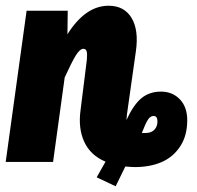

<svg xmlns="http://www.w3.org/2000/svg" viewBox="-23 -571 696 677"><path d="M544.9 -248Q585 -248 611.1 -220.9Q637.2 -193.8 637.2 -147Q637.2 -92.3 612.1 -54.4Q586.9 -16.6 546.4 0.7Q505.9 18.1 453.1 18.1Q441.4 18.1 418.9 16.1L384.8 85.9L317.9 54.2L349.1 -1Q296.4 -22.9 274.2 -70.6Q252 -118.2 261.2 -184.1L283.2 -359.9Q285.2 -381.3 282.5 -390.1Q279.8 -398.9 271 -398.9Q258.8 -398.9 244.4 -375.7Q230 -352.5 205.1 -297.9L164.1 0H-2.9L70.8 -533.2H215.8L214.8 -450.2Q278.3 -550.8 359.9 -550.8Q415 -550.8 440.9 -507.8Q466.8 -464.8 456.1 -390.1L424.8 -168.9Q422.9 -153.3 422.9 -147.9Q448.2 -202.6 476.3 -225.3Q504.4 -248 544.9 -248ZM491.2 -102.1Q509.8 -102.1 521 -113.3Q532.2 -124.5 532.2 -143.1Q532.2 -162.1 518.1 -162.1Q507.3 -162.1 498.8 -149.2Q490.2 -136.2 477.1 -102.1Z"/></svg>

Font: Fira Sans Compressed ExtraBold
Style: Italic
Weight: 800
Width: 3
Italic angle: -8°
Designer: Carrois Corporate & Edenspiekermann AG
Foundry: Carrois Corporate GbR & Edenspiekermann AG
Version: Version 4.203;PS 004.203;hotconv 1.0.88;makeotf.lib2.5.64775